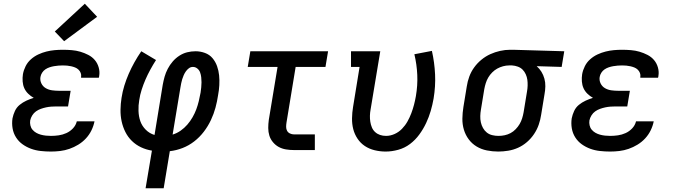

<svg xmlns="http://www.w3.org/2000/svg" viewBox="-20 -805 3640 1030"><path d="M253 8Q226 8 198.5 5Q171 2 146.5 -7Q122 -16 101 -31Q80 -46 66 -68Q52 -90 47.5 -116.5Q43 -143 47 -170Q51 -190 60 -209.5Q69 -229 85.5 -242.5Q102 -256 121.5 -265Q141 -274 161 -280Q145 -289 131.5 -302Q118 -315 110.5 -331.5Q103 -348 101.5 -368Q100 -388 103 -407Q107 -429 117.5 -450Q128 -471 146 -487Q164 -503 185.5 -513Q207 -523 229 -528.5Q251 -534 273 -536Q295 -538 317 -538Q341 -538 365 -536Q389 -534 411 -527.5Q433 -521 453.5 -510.5Q474 -500 488.5 -483Q503 -466 509.5 -443Q516 -420 512 -397Q512 -395 511.5 -393Q511 -391 510 -388H415Q415 -389 415 -390Q415 -391 415 -392Q417 -403 413 -413.5Q409 -424 401 -431.5Q393 -439 383 -443Q373 -447 362 -449.5Q351 -452 340 -453Q329 -454 317 -454Q305 -454 293.5 -453Q282 -452 270 -450Q258 -448 246 -444Q234 -440 223.5 -433Q213 -426 206 -415Q199 -404 197 -392Q194 -374 202 -357.5Q210 -341 225.5 -332Q241 -323 259.5 -320.5Q278 -318 296 -318H359L345 -234H282Q269 -234 255 -233Q241 -232 227 -229Q213 -226 199 -221Q185 -216 173 -207.5Q161 -199 153 -186Q145 -173 142 -159Q140 -146 143 -132.5Q146 -119 154.5 -109Q163 -99 174.5 -92.5Q186 -86 199 -82.5Q212 -79 225.5 -77.5Q239 -76 253 -76Q274 -76 295 -79Q316 -82 336 -91Q356 -100 371.5 -116.5Q387 -133 392 -154H487Q482 -129 470.5 -105.5Q459 -82 441 -62.5Q423 -43 400 -29Q377 -15 352.5 -6.5Q328 2 303 5Q278 8 253 8ZM324 -584 274 -636 435 -785 501 -715Z M761 205 795 3Q764 -2 736.5 -15Q709 -28 687.5 -49Q666 -70 652.5 -97Q639 -124 632.5 -154Q626 -184 626.5 -216.5Q627 -249 632 -280Q637 -313 647 -345.5Q657 -378 670.5 -409Q684 -440 701 -470.5Q718 -501 738 -530L817 -483Q801 -458 786.5 -431.5Q772 -405 760.5 -378.5Q749 -352 740 -324Q731 -296 727 -268Q722 -240 723 -210Q724 -180 733 -154.5Q742 -129 762 -109Q782 -89 809 -81L853 -350Q857 -372 863 -393.5Q869 -415 880 -436Q891 -457 906.5 -475Q922 -493 942 -506Q962 -519 984 -524.5Q1006 -530 1029 -530Q1055 -530 1079.5 -521Q1104 -512 1120 -493Q1136 -474 1144.5 -450Q1153 -426 1155.5 -400.5Q1158 -375 1156.5 -348Q1155 -321 1150 -295Q1145 -261 1136 -227.5Q1127 -194 1111.5 -161Q1096 -128 1073.5 -98.5Q1051 -69 1022 -46.5Q993 -24 959.5 -11Q926 2 891 6L858 205ZM906 -83Q929 -90 949 -104Q969 -118 985 -136.5Q1001 -155 1013 -176Q1025 -197 1033 -218.5Q1041 -240 1046.5 -263Q1052 -286 1056 -308Q1058 -322 1059.5 -336Q1061 -350 1061 -363.5Q1061 -377 1059.5 -390.5Q1058 -404 1053.5 -416.5Q1049 -429 1038.5 -437.5Q1028 -446 1015 -446Q1003 -446 993.5 -439Q984 -432 977 -422Q970 -412 965.5 -401.5Q961 -391 957.5 -380Q954 -369 952 -358Q950 -347 948 -336Z M1557 0Q1535 0 1514 -3.5Q1493 -7 1475.5 -16.5Q1458 -26 1444.5 -42Q1431 -58 1425 -77.5Q1419 -97 1419 -118.5Q1419 -140 1422 -162L1469 -446H1309L1323 -530H1740L1726 -446H1566L1517 -148Q1515 -136 1515 -124.5Q1515 -113 1520 -103.5Q1525 -94 1535.5 -89Q1546 -84 1557 -84H1669V0Z M2049 8Q2019 8 1990 1Q1961 -6 1937.5 -21.5Q1914 -37 1898 -61Q1882 -85 1875 -112.5Q1868 -140 1868.5 -170.5Q1869 -201 1874 -231L1909 -446H1863V-530H2020L1968 -217Q1965 -201 1964.5 -184.5Q1964 -168 1966.5 -152Q1969 -136 1975 -121.5Q1981 -107 1992.5 -96.5Q2004 -86 2019 -81Q2034 -76 2051 -76Q2074 -76 2096.5 -86Q2119 -96 2136.5 -114Q2154 -132 2166 -153.5Q2178 -175 2186.5 -197.5Q2195 -220 2201 -243Q2207 -266 2211 -289Q2221 -347 2218.5 -403Q2216 -459 2203 -514L2297 -532Q2311 -470 2314 -406Q2317 -342 2306 -276Q2300 -242 2290.5 -209.5Q2281 -177 2266 -145Q2251 -113 2229.5 -83.5Q2208 -54 2179.5 -32.5Q2151 -11 2116.5 -1.5Q2082 8 2049 8Z M2653 8Q2622 8 2592 2Q2562 -4 2537 -19Q2512 -34 2494.5 -57.5Q2477 -81 2468.5 -109.5Q2460 -138 2460.5 -169Q2461 -200 2466 -231L2484 -341Q2488 -368 2497.5 -394Q2507 -420 2523.5 -443Q2540 -466 2562.5 -484.5Q2585 -503 2610.5 -514.5Q2636 -526 2663 -532Q2690 -538 2717 -538Q2721 -538 2725 -538Q2729 -538 2733 -538L3007 -530L2993 -446L2859 -450Q2874 -437 2884.5 -420Q2895 -403 2900.5 -383Q2906 -363 2905.5 -341.5Q2905 -320 2901 -299L2883 -189Q2879 -162 2870 -136Q2861 -110 2845 -86Q2829 -62 2807 -43Q2785 -24 2759.5 -12.5Q2734 -1 2706.5 3.5Q2679 8 2653 8ZM2654 -76Q2671 -76 2687.5 -79.5Q2704 -83 2719 -91Q2734 -99 2746.5 -112Q2759 -125 2767.5 -139.5Q2776 -154 2781 -170Q2786 -186 2789 -203L2807 -313Q2810 -329 2810.5 -345.5Q2811 -362 2809 -377Q2807 -392 2800.5 -406.5Q2794 -421 2783.5 -431.5Q2773 -442 2758 -447.5Q2743 -453 2727 -454H2719Q2717 -454 2715 -454Q2713 -454 2711 -454Q2695 -454 2678.5 -449.5Q2662 -445 2647.5 -437Q2633 -429 2620.5 -416.5Q2608 -404 2599.5 -389.5Q2591 -375 2586 -359Q2581 -343 2578 -327L2560 -217Q2557 -200 2556.5 -182.5Q2556 -165 2559.5 -149Q2563 -133 2571 -118.5Q2579 -104 2591.5 -94Q2604 -84 2620.5 -80Q2637 -76 2654 -76Z M3253 8Q3226 8 3198.5 5Q3171 2 3146.5 -7Q3122 -16 3101 -31Q3080 -46 3066 -68Q3052 -90 3047.5 -116.5Q3043 -143 3047 -170Q3051 -190 3060 -209.5Q3069 -229 3085.5 -242.5Q3102 -256 3121.5 -265Q3141 -274 3161 -280Q3145 -289 3131.5 -302Q3118 -315 3110.5 -331.5Q3103 -348 3101.5 -368Q3100 -388 3103 -407Q3107 -429 3117.5 -450Q3128 -471 3146 -487Q3164 -503 3185.5 -513Q3207 -523 3229 -528.5Q3251 -534 3273 -536Q3295 -538 3317 -538Q3341 -538 3365 -536Q3389 -534 3411 -527.5Q3433 -521 3453.5 -510.5Q3474 -500 3488.5 -483Q3503 -466 3509.5 -443Q3516 -420 3512 -397Q3512 -395 3511.5 -393Q3511 -391 3510 -388H3415Q3415 -389 3415 -390Q3415 -391 3415 -392Q3417 -403 3413 -413.5Q3409 -424 3401 -431.5Q3393 -439 3383 -443Q3373 -447 3362 -449.5Q3351 -452 3340 -453Q3329 -454 3317 -454Q3305 -454 3293.5 -453Q3282 -452 3270 -450Q3258 -448 3246 -444Q3234 -440 3223.5 -433Q3213 -426 3206 -415Q3199 -404 3197 -392Q3194 -374 3202 -357.5Q3210 -341 3225.5 -332Q3241 -323 3259.5 -320.5Q3278 -318 3296 -318H3359L3345 -234H3282Q3269 -234 3255 -233Q3241 -232 3227 -229Q3213 -226 3199 -221Q3185 -216 3173 -207.5Q3161 -199 3153 -186Q3145 -173 3142 -159Q3140 -146 3143 -132.5Q3146 -119 3154.5 -109Q3163 -99 3174.5 -92.5Q3186 -86 3199 -82.5Q3212 -79 3225.5 -77.5Q3239 -76 3253 -76Q3274 -76 3295 -79Q3316 -82 3336 -91Q3356 -100 3371.5 -116.5Q3387 -133 3392 -154H3487Q3482 -129 3470.5 -105.5Q3459 -82 3441 -62.5Q3423 -43 3400 -29Q3377 -15 3352.5 -6.5Q3328 2 3303 5Q3278 8 3253 8Z"/></svg>

Font: Iosevka Curly Slab MdExObl
Style: Regular
Weight: 500
Width: 7
Italic angle: -9°
Monospace: yes
Designer: Belleve Invis
Foundry: Belleve Invis
Version: Version 11.1.0; ttfautohint (v1.8.3)